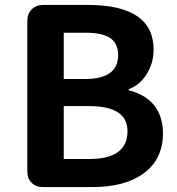

<svg xmlns="http://www.w3.org/2000/svg" viewBox="-20 -760 721 780"><path d="M154 0Q126 0 108.5 -17.5Q91 -35 91 -63V-675Q91 -704 109 -722Q127 -740 156 -740H336Q604 -740 604 -558Q604 -505 577 -461Q549 -414 503 -398V-393Q566 -378 603 -336Q642 -290 642 -218Q642 -111 560 -53Q484 0 355 0H223ZM239 -114H342Q498 -114 498 -227Q498 -329 342 -329H239V-221ZM239 -439H325Q460 -439 460 -536Q460 -584 427 -606Q395 -627 327 -627H239V-533Z"/></svg>

Font: GenSenRounded JP B
Style: Regular
Weight: 700
Version: Version 1.501;PS 1;hotconv 16.6.51;makeotf.lib2.5.65220